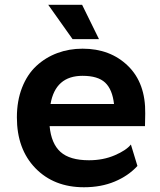

<svg xmlns="http://www.w3.org/2000/svg" viewBox="-20 -770 672 805"><path d="M395 -606H284.2L182.1 -750H324.2ZM326.2 -565.9Q442.4 -565.9 516.6 -493.7Q590.8 -421.4 588.9 -293.9L587.9 -241.2H188Q194.8 -168 233.6 -133.1Q272.5 -98.1 353 -98.1Q412.6 -98.1 460.9 -118.9Q509.3 -139.6 528.8 -164.1L556.2 -74.2Q518.1 -32.7 460.9 -8.8Q403.8 15.1 332 15.1Q206.1 15.1 128.4 -64.9Q50.8 -145 50.8 -277.8Q50.8 -347.2 72.5 -402.6Q94.2 -458 132.3 -493.4Q170.4 -528.8 220 -547.4Q269.5 -565.9 326.2 -565.9ZM326.2 -452.1Q212.4 -452.1 191.9 -334H458Q451.2 -395 420.9 -423.6Q390.6 -452.1 326.2 -452.1Z"/></svg>

Font: Stilu SemiBold
Style: Regular
Weight: 600
Designer: Genilson Lima Santos
Foundry: Genilson Lima Santos
Version: Version 1.200;PS 001.200;hotconv 1.0.88;makeotf.lib2.5.64775